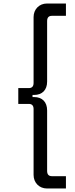

<svg xmlns="http://www.w3.org/2000/svg" viewBox="-20 -826 429 1092"><path d="M84 -325V-235H144C162 -235 171 -225 171 -206V169C171 213 203 246 247 246H355V176H275C257 176 248 166 248 146V-198C248 -246 220 -274 174 -274H165V-286H174C220 -286 248 -314 248 -362V-706C248 -726 257 -736 275 -736H355V-806H247C203 -806 171 -773 171 -729V-354C171 -335 162 -325 144 -325Z"/></svg>

Font: Space Text
Style: Regular
Weight: 400
Designer: Florian Karsten (Space Text), Colophon Foundry (Space Mono)
Foundry: Florian Karsten
Version: Version 1.003;PS 001.003;hotconv 1.0.88;makeotf.lib2.5.64775